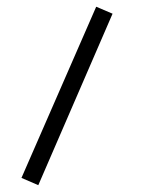

<svg xmlns="http://www.w3.org/2000/svg" viewBox="-20 -351 417 568"><path d="M264.6 -331.1 313 -310.5 93.3 196.8 43.5 175.3Z"/></svg>

Font: Shabnam Light FD-WOL
Style: Light-FD-WOL
Weight: 300
Foundry: DejaVu fonts team - Redesigned by Saber Rastikerdar - Based on Vazir font
Version: Version 5.0.0